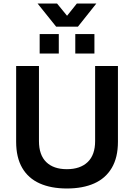

<svg xmlns="http://www.w3.org/2000/svg" viewBox="-20 -1062 764 1094"><path d="M361 12Q271 12 206 -17Q141 -46 106.5 -105.5Q72 -165 72 -254V-686H202V-258Q202 -179 243.5 -138.5Q285 -98 361 -98Q437 -98 479.5 -138.5Q522 -179 522 -258V-686H652V-254Q652 -165 617 -105.5Q582 -46 517 -17Q452 12 361 12ZM206 -757V-868H315V-757ZM409 -757V-868H518V-757ZM194 -1042H305L390 -938L334 -937L418 -1042H529L424 -910H300Z"/></svg>

Font: Archivo SemiBold
Style: Regular
Weight: 600
Designer: Hector Gatti
Foundry: Omnibus-Type
Version: Version 2.001